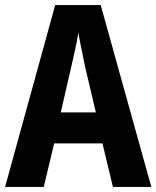

<svg xmlns="http://www.w3.org/2000/svg" viewBox="-20 -735 615 755"><path d="M424 0H575L376 -715H197L0 0H152L193 -171H383ZM314 -475 357 -293H219L261 -476C270 -515 283 -571 288 -607C294 -570 306 -518 314 -475Z"/></svg>

Font: Noto Sans Devanagari UI Condensed
Style: Bold
Weight: 700
Width: 3
Designer: Jelle Bosma - Monotype Design Team
Foundry: Monotype Imaging Inc.
Version: Version 2.004